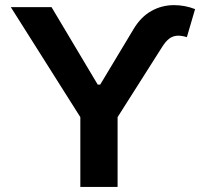

<svg xmlns="http://www.w3.org/2000/svg" viewBox="-20 -735 798 755"><path d="M182.6 -707 364.3 -402.3H374L504.9 -620.1Q533.7 -668.5 575 -691.7Q616.2 -714.8 664.1 -714.8Q707.5 -714.8 747.1 -699.2L714.8 -588.9Q695.8 -594.7 680.7 -594.7Q661.6 -594.7 646.7 -584Q631.8 -573.2 617.2 -549.8L442.4 -274.4V0H295.9V-274.4L22.5 -707Z"/></svg>

Font: Pretendard JP
Style: Bold
Weight: 700
Designer: Base glyphs from Inter by Rasmus Andersson; Hangeul glyphs from Noto Sans CJK(Source Han Sans) by Jang Soo-young and Kan
Foundry: Kil Hyung-jin
Version: Version 1.309